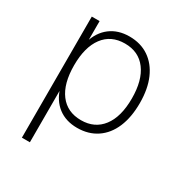

<svg xmlns="http://www.w3.org/2000/svg" viewBox="-159 -616 872 916"><g transform="rotate(30 277.0 -157.5)"><path d="M89 180V-487H132V-369H127Q145 -430 188 -462.5Q231 -495 293 -495Q355 -495 400 -464.5Q445 -434 469.5 -378Q494 -322 494 -244Q494 -166 470 -109.5Q446 -53 400.5 -22.5Q355 8 293 8Q231 8 188.5 -24.5Q146 -57 128 -118H133V180ZM291 -33Q366 -33 408 -88Q450 -143 450 -244Q450 -344 408.5 -399.5Q367 -455 291 -455Q215 -455 173.5 -399.5Q132 -344 132 -244Q132 -143 173.5 -88Q215 -33 291 -33Z"/></g></svg>

Font: Nunito Sans 10pt SemiCondensed ExtraLight
Style: Regular
Weight: 250
Width: 4
Designer: Vernon Adams
Foundry: Vernon Adams
Version: Version 3.101;gftools[0.9.27]